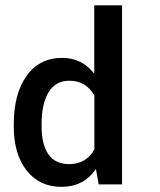

<svg xmlns="http://www.w3.org/2000/svg" viewBox="-20 -705 614 735"><path d="M32.7 -220.7V-230Q32.7 -345.7 81.8 -414.6Q130.9 -483.4 218.3 -483.4Q293.9 -483.4 340.8 -422.9V-684.6H447.3V1H357.9L347.2 -58.1Q300.3 10.3 215.6 10.3Q130.9 10.3 81.8 -52.5Q32.7 -115.2 32.7 -220.7ZM139.2 -230V-220.7Q139.2 -152.3 165.3 -114.5Q191.4 -76.7 244.6 -76.7Q309.6 -76.7 341.3 -132.8V-339.8Q308.6 -396 245.6 -396Q192.4 -396 165.8 -351.6Q139.2 -307.1 139.2 -230Z"/></svg>

Font: Yantramanav Medium
Style: Regular
Weight: 500
Version: Version 1.001;PS 1.0;hotconv 1.0.72;makeotf.lib2.5.5900; ttf